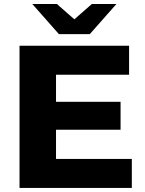

<svg xmlns="http://www.w3.org/2000/svg" viewBox="-20 -925 712 945"><path d="M76.1 -700H615.3V-557.1H255.7V-142.9H628.8V0H76.1ZM242.8 -424H573.4V-286.4H242.8ZM138.9 -905.4H259.8L399.1 -783.4H292.9L432.2 -905.4H553.1L422 -757H270Z"/></svg>

Font: iiserrat Thin
Style: Regular
Weight: 100
Designer: Akira Ohta
Foundry: Akira Ohta
Version: Version 1.200;Glyphs 3.3.1 (3343)